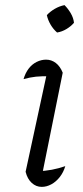

<svg xmlns="http://www.w3.org/2000/svg" viewBox="-20 -724 326 750"><path d="M141 -24 127 -55Q156 -56 182.5 -61Q209 -66 235 -75Q228 -51 213.5 -32.5Q199 -14 180.5 -4Q162 6 143 6Q121 6 104 -9.5Q87 -25 80 -53L168 -460L179 -426Q144 -427 120.5 -424.5Q97 -422 72 -415Q79 -439 92 -456Q105 -473 123 -482Q141 -491 160 -491Q181 -491 198 -478Q215 -465 225 -440ZM232 -704Q246 -690 256.5 -672Q267 -654 269 -635Q257 -621 239.5 -610.5Q222 -600 203 -597Q188 -610 177.5 -628Q167 -646 163 -665Q176 -679 194 -689.5Q212 -700 232 -704Z"/></svg>

Font: Piazzolla Thin Light
Style: Italic
Weight: 300
Italic angle: -11.3°
Version: Version 2.005